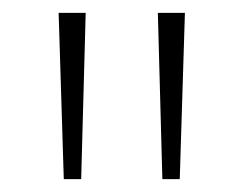

<svg xmlns="http://www.w3.org/2000/svg" viewBox="-20 -734 378 298"><path d="M106 -456H79L71 -714H113ZM259 -456H232L225 -714H267Z"/></svg>

Font: Noto Sans Cham ExtraLight
Style: Regular
Weight: 250
Version: Version 2.002